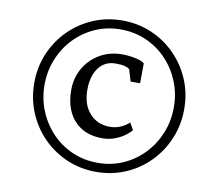

<svg xmlns="http://www.w3.org/2000/svg" viewBox="-89 -1023 1215 1067"><g transform="rotate(10 518.0 -489.0)"><path d="M95 -489.5Q95 -578.5 127.5 -655.5Q160 -732.5 218 -791Q276 -849.5 353 -882.5Q430 -915.5 518 -915.5Q607 -915.5 683.8 -882.5Q760.5 -849.5 818.2 -791Q876 -732.5 908.5 -655.5Q941 -578.5 941 -489.5Q941 -400.5 908.5 -322.8Q876 -245 818.2 -186.2Q760.5 -127.5 683.8 -94.5Q607 -61.5 518 -61.5Q430 -61.5 353 -94.5Q276 -127.5 218 -186.2Q160 -245 127.5 -322.8Q95 -400.5 95 -489.5ZM153 -489.5Q153 -411.5 180.8 -343.5Q208.5 -275.5 258 -223.2Q307.5 -171 374.2 -141.8Q441 -112.5 518 -112.5Q595.5 -112.5 661.8 -142Q728 -171.5 777.5 -223.5Q827 -275.5 854.8 -343.8Q882.5 -412 882.5 -489.5Q882.5 -566.5 854.8 -634.8Q827 -703 777.5 -754.8Q728 -806.5 661.8 -835.8Q595.5 -865 518 -865Q440.5 -865 374 -835.5Q307.5 -806 258 -754.2Q208.5 -702.5 180.8 -634.2Q153 -566 153 -489.5ZM521 -251.5Q449.5 -251.5 401 -281.8Q352.5 -312 328.2 -364.8Q304 -417.5 304 -485Q304 -554.5 336 -609.8Q368 -665 423.5 -697.5Q479 -730 550.5 -730Q572 -730 597.5 -726.8Q623 -723.5 644.5 -717Q666 -710.5 675.5 -701L674.5 -589H621L601 -656Q591.5 -663.5 574 -668.5Q556.5 -673.5 521.5 -673.5Q480.5 -673.5 451.8 -652.2Q423 -631 407.5 -592.5Q392 -554 392 -502.5Q392 -420 435.8 -370.8Q479.5 -321.5 550.5 -321.5Q583 -321.5 611 -333.8Q639 -346 658.5 -365L681 -325.5Q667 -308 642.8 -291Q618.5 -274 587.2 -262.8Q556 -251.5 521 -251.5Z"/></g></svg>

Font: Merriweather 28pt Medium
Style: Regular
Weight: 500
Version: Version 2.100